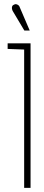

<svg xmlns="http://www.w3.org/2000/svg" viewBox="-20 -910 211 930"><path d="M76 -874Q74 -881 69.5 -884.5Q65 -888 59 -889.5Q53 -891 47 -887Q41 -885 39 -879.5Q37 -874 38 -867.5Q39 -861 42 -856L98 -762H124ZM17 -673 97 -670V0H128V-700H17Z"/></svg>

Font: Advent Pro ExtraLight
Style: Regular
Weight: 250
Version: Version 3.000